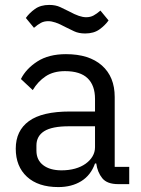

<svg xmlns="http://www.w3.org/2000/svg" viewBox="-20 -748 574 780"><path d="M44 0ZM460 0Q415 0 395.5 -24Q376 -48 371 -84H366Q349 -36 310 -12Q271 12 217 12Q135 12 89.5 -30Q44 -72 44 -144Q44 -217 97.5 -256Q151 -295 264 -295H366V-346Q366 -401 336 -430Q306 -459 244 -459Q197 -459 165.5 -438Q134 -417 113 -382L65 -427Q86 -469 132 -498.5Q178 -528 248 -528Q342 -528 394 -482Q446 -436 446 -354V-70H505V0ZM230 -56Q260 -56 285 -63Q310 -70 328 -83Q346 -96 356 -113Q366 -130 366 -150V-235H260Q191 -235 159.5 -215Q128 -195 128 -157V-136Q128 -98 155.5 -77Q183 -56 230 -56ZM326 -612Q300 -612 281 -621Q262 -630 246 -638Q222 -651 205.5 -656.5Q189 -662 176 -662Q159 -662 146 -655Q133 -648 118 -635L85 -675Q99 -695 122 -711.5Q145 -728 180 -728Q206 -728 225 -719Q244 -710 260 -702Q284 -689 300.5 -683.5Q317 -678 330 -678Q347 -678 360 -685Q373 -692 388 -705L421 -665Q407 -645 384 -628.5Q361 -612 326 -612Z"/></svg>

Font: Aneliza
Style: Regular
Weight: 400
Designer: Mike Abbink, Paul van der Laan, Pieter van Rosmalen
Foundry: Bold Monday
Version: Version 3.001;September 8, 2019;FontCreator 11.5.0.2425 64-b